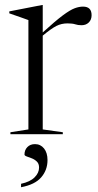

<svg xmlns="http://www.w3.org/2000/svg" viewBox="-20 -548 400 784"><path d="M319 -521Q354 -521 354 -486Q354 -467.5 342.5 -456.2Q331 -445 313 -445Q298 -445 287 -448.8Q276 -452.5 255.5 -452.5Q231 -452.5 210.2 -442Q189.5 -431.5 154.5 -402.5V-19.5L236.5 -8V0H22.5V-8L96 -19.5V-466Q86.5 -470 66 -476.8Q45.5 -483.5 18 -493.5V-501.5L151.5 -527.5H154.5V-415.5Q206 -462.5 236.2 -485Q266.5 -507.5 284.8 -514.2Q303 -521 319 -521ZM66 202.5Q103 194.5 121.2 176.2Q139.5 158 139.5 136Q139.5 120.5 130.5 111.8Q121.5 103 109.8 98.5Q98 94 89 90.8Q80 87.5 80 83Q80 64.5 91.8 52.5Q103.5 40.5 123 40.5Q145.5 40.5 159.8 58.2Q174 76 174 105.5Q174 146.5 148.2 176.2Q122.5 206 66 216.5Z"/></svg>

Font: Newsreader Display Light
Style: Regular
Weight: 300
Designer: Hugues Gentile
Foundry: Production Type
Version: Version 1.001